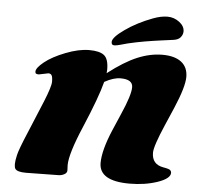

<svg xmlns="http://www.w3.org/2000/svg" viewBox="-64 -1068 1211 1155"><g transform="rotate(5 541.5 -490.5)"><path d="M216.8 -599.1 159.2 -587.4Q148.4 -587.4 143.1 -590.3Q137.7 -593.3 137.7 -602.5Q137.7 -625 183.1 -661.6Q228.5 -698.2 307.4 -729Q386.2 -759.8 449.5 -759.8Q512.7 -759.8 539.8 -737.8Q566.9 -715.8 566.9 -652.3L565.4 -630.4Q662.6 -705.6 739.7 -737.8Q816.9 -770 890.9 -770Q964.8 -770 1004.9 -739Q1044.9 -708 1044.9 -649.4Q1044.9 -589.4 988.3 -457Q964.8 -402.3 941.4 -348.6Q884.8 -217.8 884.8 -178.2Q884.8 -107.9 954.6 -95.7Q992.2 -89.4 998 -81.8Q1003.9 -74.2 1003.9 -66.9Q1003.9 -32.2 928.5 -6.3Q853 19.5 759.8 19.5Q576.2 19.5 576.2 -89.4Q576.2 -165.5 628.9 -290Q650.9 -342.3 672.9 -392.1Q725.6 -511.7 725.6 -559.3Q725.6 -606.9 651.9 -606.9Q608.9 -606.9 555.2 -576.7Q531.2 -482.4 452.1 -296.4Q379.9 -127.4 379.9 -59.1Q379.9 -59.1 381.3 -26.9Q381.3 -11.7 364.7 -2.9Q348.1 5.9 330.1 5.9L134.3 8.8Q80.1 8.8 68.4 -9.8Q63 -19 63 -38.3Q63 -57.6 71.3 -93.5Q79.6 -129.4 124.3 -234.6Q168.9 -339.8 205.8 -430.7Q242.7 -521.5 242.7 -550.5Q242.7 -579.6 236.3 -589.4Q230 -599.1 216.8 -599.1ZM814 -982.9Q861.8 -1001 901.1 -1001Q940.4 -1001 972.4 -976.8Q1004.4 -952.6 1004.4 -920.9Q1004.4 -901.9 991.2 -885.5Q978 -869.1 949.2 -865.2Q944.8 -864.7 916.5 -860.8Q888.2 -856.9 873.3 -855Q858.4 -853 828.4 -848.6Q798.3 -844.2 776.6 -840.3Q754.9 -836.4 727.8 -831.1Q700.7 -825.7 676.5 -819.8Q652.3 -814 631.8 -807.6Q611.3 -801.3 595.2 -801.3Q579.1 -801.3 579.1 -820.3Q579.1 -848.1 649.9 -897.9Q720.7 -947.8 814 -982.9Z"/></g></svg>

Font: Sonsie One
Style: Regular
Weight: 400
Designer: Riccardo De Franceschi
Foundry: Sorkin Type Co
Version: Version 1.003